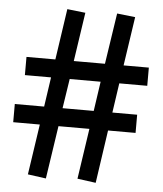

<svg xmlns="http://www.w3.org/2000/svg" viewBox="-53 -791 716 841"><g transform="rotate(5 305.0 -370.5)"><path d="M209 -744 176 -520H49V-440H164L145 -310H16V-230H133L100 -8L180 3L215 -230H351L318 -8L399 3L433 -230H554V-310H445L464 -440H587V-520H476L508 -735L428 -744L394 -520H257L289 -735ZM226 -310 246 -440H382L363 -310Z"/></g></svg>

Font: Cheyenne Sans
Style: Bold
Weight: 700
Designer: The Public Sans project authors (U.S. Web Design System), Libre Franklin designed by Pablo Impallari and Rodrigo Fuenzal
Foundry: The Cheyenne Sans Project Authors
Version: Version 2.007